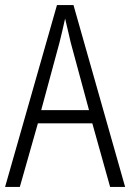

<svg xmlns="http://www.w3.org/2000/svg" viewBox="-20 -735 512 755"><path d="M413 0 343 -250H129L58 0H0L204 -715H269L472 0ZM258 -568Q253 -591 247 -615.5Q241 -640 236 -662Q231 -639 225.5 -615.5Q220 -592 214 -568L142 -302H330Z"/></svg>

Font: Noto Sans Lao UI Cond Light
Style: Regular
Weight: 300
Width: 3
Designer: Monotype Design Team
Foundry: Monotype Imaging Inc.
Version: Version 2.000; ttfautohint (v1.8.4.7-5d5b)